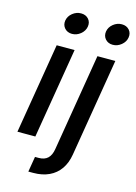

<svg xmlns="http://www.w3.org/2000/svg" viewBox="-139 -821 777 1098"><g transform="rotate(15 249.5 -272.0)"><path d="M23.4 0 112.3 -535.6H218.3L129.4 0ZM179.2 -621.1Q151.9 -621.1 135.5 -639.6Q119.1 -658.2 123 -684.6Q127.4 -711.4 150.1 -729.7Q172.9 -748 200.7 -748Q228.5 -748 244.9 -729.7Q261.2 -711.4 256.8 -684.6Q252.4 -658.2 229.7 -639.6Q207 -621.1 179.2 -621.1ZM353.5 -535.6H459.5L363.3 44.4Q355 95.2 330.1 130.9Q305.2 166.5 265.1 185.3Q225.1 204.1 171.4 204.1H142.6L157.7 113.3H179.2Q213.9 113.3 233.2 95Q252.4 76.7 258.3 39.6ZM420.4 -621.1Q393.1 -621.1 376.7 -639.6Q360.4 -658.2 364.3 -684.6Q368.7 -711.4 391.4 -729.7Q414.1 -748 441.9 -748Q469.7 -748 486.1 -729.7Q502.4 -711.4 498 -684.6Q493.7 -658.2 470.9 -639.6Q448.2 -621.1 420.4 -621.1Z"/></g></svg>

Font: Inter 20pt Medium
Style: Italic
Weight: 500
Italic angle: -9.3988°
Version: Version 4.001;git-66647c0bb